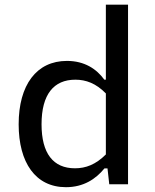

<svg xmlns="http://www.w3.org/2000/svg" viewBox="-20 -785 660 818"><path d="M59.5 -255.5C59.5 -92.5 131 12.5 261 12.5C335.5 12.5 388 -22 425 -67.5H438L445.5 0H525.5V-765H431V-445.5H424.5C391.5 -491 340.5 -525.5 265 -525.5C135.5 -525.5 59.5 -423 59.5 -255.5ZM157 -255.5C157 -383.5 209.5 -445.5 301 -445.5C346 -445.5 389 -430 431 -387V-127C388 -84 345.5 -68 299.5 -68C206.5 -68 157 -131.5 157 -255.5Z"/></svg>

Font: Monaspace Neon
Style: Regular
Weight: 400
Designer: Riley Cran & the Lettermatic Team
Foundry: Lettermatic
Version: Version 1.200 (Monaspace Neon)